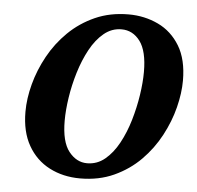

<svg xmlns="http://www.w3.org/2000/svg" viewBox="-52 -778 865 843"><g transform="rotate(5 380.0 -357.0)"><path d="M331 11Q256 11 196 -20Q136 -51 101.5 -111.5Q67 -172 67 -260Q67 -318 84 -382Q101 -446 134.5 -507Q168 -568 218 -617Q268 -666 334 -695.5Q400 -725 482 -725Q552 -725 612 -696.5Q672 -668 708 -608.5Q744 -549 744 -456Q744 -401 728 -337.5Q712 -274 679 -212Q646 -150 596.5 -100Q547 -50 480.5 -19.5Q414 11 331 11ZM356 -58Q400 -58 434.5 -86.5Q469 -115 494.5 -162Q520 -209 536.5 -265Q553 -321 561.5 -377Q570 -433 570 -479Q570 -571 538 -614Q506 -657 456 -657Q413 -657 378.5 -628.5Q344 -600 318.5 -553Q293 -506 276 -450Q259 -394 250.5 -338Q242 -282 242 -236Q242 -143 275.5 -100.5Q309 -58 356 -58Z"/></g></svg>

Font: Noto Serif SemiCondensed ExtraBold
Style: Italic
Weight: 800
Width: 4
Italic angle: -12°
Designer: Monotype Design Team
Foundry: Monotype Imaging Inc.
Version: Version 2.014; ttfautohint (v1.8.4.7-5d5b)